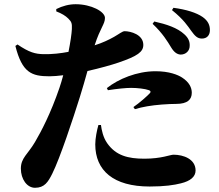

<svg xmlns="http://www.w3.org/2000/svg" viewBox="-20 -837 1040 911"><path d="M792 -612C806 -589 820 -579 837 -578C862 -578 880 -596 880 -619C881 -638 875 -656 855 -674C822 -705 770 -722 712 -735L704 -724C752 -679 775 -640 792 -612ZM887 -691C905 -666 917 -654 938 -654C962 -654 976 -670 976 -694C976 -718 967 -738 942 -756C912 -777 863 -792 803 -800L796 -789C852 -744 871 -713 887 -691ZM492 -409C538 -416 577 -420 602 -420C631 -420 668 -416 687 -409C695 -406 696 -401 692 -396C683 -385 640 -347 613 -329L620 -319C656 -330 697 -337 748 -341C774 -343 799 -344 816 -344C870 -344 890 -365 890 -397C890 -421 878 -447 844 -469C824 -482 783 -499 718 -499C629 -499 541 -462 487 -419ZM459 -244C462 -221 469 -185 489 -157C530 -99 587 -84 665 -84C746 -84 788 -103 803 -103C851 -103 908 -82 908 -28C908 1 884 22 838 33C806 41 762 48 690 48C518 48 432 -28 432 -152C432 -181 440 -220 447 -244ZM63 -626 53 -619C85 -492 130 -475 215 -475C233 -475 256 -477 280 -480C274 -458 268 -437 262 -420C221 -300 176 -214 146 -163C112 -105 79 -88 79 -37C79 13 108 54 146 54C191 54 208 27 228 -13C265 -87 327 -275 359 -377C372 -418 384 -461 395 -500C453 -513 510 -529 542 -540C633 -571 660 -591 660 -624C660 -673 600 -689 571 -689C561 -689 544 -675 521 -662C496 -648 467 -634 429 -622C456 -706 478 -722 478 -752C478 -782 413 -817 339 -817C308 -817 277 -809 247 -794V-783C273 -773 291 -762 304 -749C320 -733 322 -726 321 -699C320 -677 314 -636 305 -591C269 -584 226 -579 186 -580C147 -581 119 -588 63 -626Z"/></svg>

Font: Source Han Serif KR Heavy
Style: Regular
Weight: 900
Designer: Ryoko NISHIZUKA 西塚涼子 (kana & ideographs); Frank Grießhammer (Latin, Greek & Cyrillic); Wenlong ZHANG 张文龙 (bopomofo); San
Foundry: Adobe
Version: Version 2.001;hotconv 1.1.0;makeotfexe 2.6.0